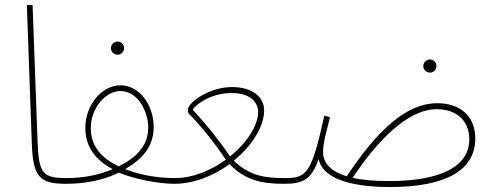

<svg xmlns="http://www.w3.org/2000/svg" viewBox="-20 -734 1983 772"><path d="M246 5C256 5 262 -1 262 -7C262 -13 259 -18 249 -18C151 -18 136 -36 131 -165L111 -714H88L108 -154C113 -23 139 5 246 5Z M453 -514C467 -514 479 -526 479 -540C479 -555 467 -567 453 -567C438 -567 426 -555 426 -540C426 -526 438 -514 453 -514ZM246 5C320 5 396 -9 458 -40C516 -15 616 5 680 5C690 5 696 -1 696 -7C696 -14 692 -18 683 -18C591 -18 525 -38 483 -54C551 -93 598 -144 598 -223C598 -310 542 -391 464 -391C392 -391 323 -315 323 -219C323 -127 385 -79 433 -54C378 -30 313 -18 250 -18ZM345 -219C345 -301 406 -368 464 -368C537 -368 576 -281 576 -222C576 -146 527 -100 457 -65C397 -94 345 -139 345 -219Z M680 5C761 5 840 -28 903 -74C966 -9 1033 5 1120 5C1130 5 1137 -1 1137 -7C1137 -14 1132 -18 1124 -18C1047 -18 984 -26 920 -88C994 -148 1042 -226 1042 -290C1042 -346 993 -384 912 -384C823 -384 735 -323 735 -291C735 -287 737 -279 740 -276C779 -238 840 -164 888 -92C829 -49 756 -18 684 -18ZM755 -293C769 -316 830 -360 911 -360C993 -360 1018 -317 1018 -284C1018 -229 972 -159 905 -105C862 -169 808 -236 755 -293Z M1709 -442C1723 -442 1735 -454 1735 -468C1735 -483 1723 -495 1709 -495C1694 -495 1682 -483 1682 -468C1682 -454 1694 -442 1709 -442ZM1548 18C1777 18 1891 -52 1891 -177C1891 -271 1826 -319 1738 -319C1617 -319 1501 -216 1374 -25C1310 -45 1279 -78 1279 -123C1279 -164 1299 -229 1307 -263L1284 -269C1232 -33 1213 -18 1124 -18L1120 5C1192 5 1232 -7 1261 -95C1280 -3 1426 18 1548 18ZM1736 -295C1813 -295 1867 -251 1867 -174C1867 -63 1749 -6 1545 -6C1486 -6 1437 -10 1398 -19C1491 -160 1616 -295 1736 -295Z"/></svg>

Font: Noto Sans Arabic UI SmCn Th
Style: Regular
Weight: 100
Width: 4
Designer: Monotype Design Team, Nadine Chahine and Nizar Qandah
Foundry: Monotype Imaging Inc.
Version: Version 2.010